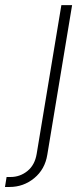

<svg xmlns="http://www.w3.org/2000/svg" viewBox="-134 -536 328 760"><path d="M108.9 -515.6H151.4L53.2 76.7Q43.9 134.3 1.5 169.2Q-41 204.1 -96.2 204.1H-114.3L-107.9 164.6H-92.3Q-54.7 164.6 -25.4 140.9Q3.9 117.2 11.2 72.8Z"/></svg>

Font: Inter Display ExtraLight
Style: Italic
Weight: 200
Italic angle: -9.39999°
Designer: Rasmus Andersson
Foundry: rsms
Version: Version 4.000;git-a52131595